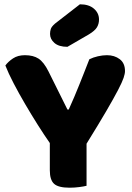

<svg xmlns="http://www.w3.org/2000/svg" viewBox="-20 -866 614 894"><path d="M562 -535Q562 -523 555.5 -503.5Q549 -484 529.5 -446.5Q510 -409 475 -349Q440 -289 383 -197V-1Q372 2 349.5 5Q327 8 304 8Q252 8 232 -10Q212 -28 212 -73V-200Q186 -237 156 -284.5Q126 -332 97 -381.5Q68 -431 43.5 -478Q19 -525 5 -561Q18 -579 40.5 -594Q63 -609 96 -609Q135 -609 159.5 -593Q184 -577 206 -533L294 -356H300Q314 -387 325.5 -414Q337 -441 348 -468.5Q359 -496 370.5 -525Q382 -554 396 -590Q414 -599 436 -604Q458 -609 478 -609Q513 -609 537.5 -590.5Q562 -572 562 -535ZM352 -846Q394 -846 417.5 -825.5Q441 -805 441 -775Q441 -755 431.5 -739Q422 -723 394 -706L294 -648Q254 -648 233.5 -666Q213 -684 213 -708Q213 -720 216.5 -731Q220 -742 236 -756Z"/></svg>

Font: Baloo Bhai 2 ExtraBold
Style: Regular
Weight: 800
Designer: Supriya Tembe, Noopur Datye and Ek Type
Foundry: Ek Type
Version: Version 1.640;PS 1.000;hotconv 16.6.51;makeotf.lib2.5.65220;